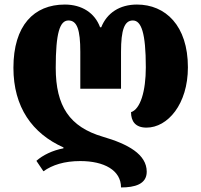

<svg xmlns="http://www.w3.org/2000/svg" viewBox="-20 -570 885 844"><path d="M512 254C572 254 625 240 625 185C625 108 542 63 432 31C286 -12 225 -103 225 -272C225 -426 243 -480 281 -480C319 -480 333 -439 333 -342V-180H512V-342C512 -439 527 -480 564 -480C601 -480 621 -426 621 -274C621 -169 597 -90 556 -77C556 -37 575 -9 624 -9C717 -9 806 -112 806 -274C806 -458 707 -550 582 -550C506 -550 450 -513 425 -450H420C397 -513 340 -550 265 -550C129 -550 39 -458 39 -272C39 -99 122 17 259 78V82C211 91 168 112 140 137L171 183C210 155 263 138 333 138C437 138 512 178 512 254Z"/></svg>

Font: Noto Serif Georgian SemiCondensed Black
Style: Regular
Weight: 900
Width: 4
Designer: Monotype Design Team, Akaki Razmadze
Foundry: Google LLC
Version: Version 2.003